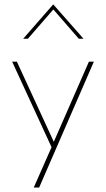

<svg xmlns="http://www.w3.org/2000/svg" viewBox="-20 -652 471 853"><path d="M397 -378 154 181H130L209 2L34 -378H55L219 -22L375 -378ZM330 -480 217 -610 104 -480H83L216 -632H217L351 -480Z"/></svg>

Font: Josefin Sans Thin
Style: Regular
Weight: 250
Designer: Santiago Orozco
Foundry: Typemade
Version: Version 2.000